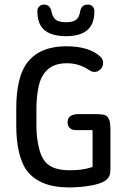

<svg xmlns="http://www.w3.org/2000/svg" viewBox="-20 -808 556 838"><path d="M384 -79Q358 -71 336 -68Q314 -65 284 -65Q226 -65 194.5 -86.5Q163 -108 151 -159Q145 -181 142 -206.5Q139 -232 139 -259V-333Q139 -376 145.5 -414.5Q152 -453 164 -474Q195 -532 271 -532Q324 -532 366 -504Q374 -499 379.5 -496.5Q385 -494 392 -494Q407 -494 418.5 -505.5Q430 -517 430 -533Q430 -548 421 -558Q372 -606 269 -606Q155 -606 100 -536Q76 -506 63.5 -455Q51 -404 51 -337V-259Q51 -197 62 -148Q73 -99 93 -69Q148 10 281 10Q330 10 375.5 2Q421 -6 440 -20Q452 -29 457 -39.5Q462 -50 462 -73V-238Q462 -254 460.5 -268.5Q459 -283 453 -292Q446 -305 431 -307.5Q416 -310 399 -310H320Q302 -310 288.5 -302Q275 -294 275 -273Q275 -258 285 -249Q295 -240 313 -240H384ZM330 -759Q326 -732 312 -721.5Q298 -711 268 -711Q238 -711 224 -721.5Q210 -732 205 -756Q199 -788 173 -788Q160 -788 151.5 -780Q143 -772 143 -759Q143 -720 157.5 -696Q172 -672 200.5 -661Q229 -650 268 -650Q307 -650 335 -661Q363 -672 377.5 -696Q392 -720 392 -759Q392 -772 384 -780Q376 -788 363 -788Q336 -788 330 -759Z"/></svg>

Font: Beiruti Medium
Style: Regular
Weight: 500
Designer: Arlette Boutros
Foundry: Boutros
Version: Version 1.41